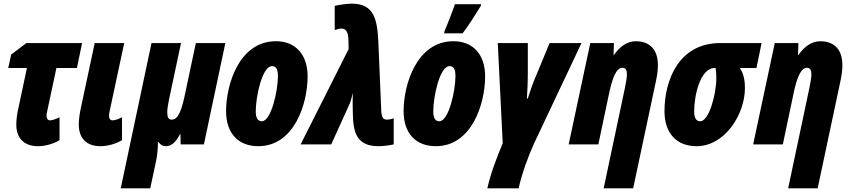

<svg xmlns="http://www.w3.org/2000/svg" viewBox="-20 -788 4636 1048"><path d="M188 10C223 10 269 -1 305 -23V-148C289 -140 266 -131 254 -131C241 -131 234 -141 234 -154C234 -165 235 -172 237 -178L288 -417H400L428 -553H124L41 -490L25 -417H127L80 -196C73 -167 69 -135 69 -108C69 -34 111 10 188 10Z M528 10C564 10 610 -1 646 -23V-148C630 -139 607 -131 595 -131C582 -131 575 -141 575 -154C575 -165 577 -172 578 -179L658 -553H497L421 -197C415 -169 410 -136 410 -108C410 -34 452 10 528 10Z M639 240H800L833 86C840 50 842 16 842 -13H845C855 2 868 10 884 10C909 10 936 -3 962 -55H965L966 0H1093L1210 -553H1049L986 -256C963 -151 940 -135 917 -135C899 -135 893 -149 893 -176C893 -194 897 -217 903 -247L968 -553H807Z M1390 10C1583 10 1659 -216 1659 -372C1659 -488 1595 -563 1486 -563C1285 -563 1214 -326 1214 -181C1214 -62 1279 10 1390 10ZM1409 -126C1386 -126 1376 -146 1376 -180C1376 -261 1411 -427 1465 -427C1488 -427 1497 -409 1497 -372C1497 -292 1460 -126 1409 -126Z M2046 10C2067 10 2105 6 2129 0V-142C2110 -136 2102 -135 2092 -135C2073 -135 2063 -145 2061 -184L2045 -562C2039 -684 2021 -768 1900 -768C1876 -768 1831 -762 1807 -756V-624C1826 -630 1833 -632 1844 -632C1866 -632 1881 -618 1882 -568L1883 -520L1621 0H1788L1887 -218C1894 -233 1901 -261 1906 -281C1905 -260 1905 -238 1905 -218L1906 -165C1908 -67 1926 10 2046 10Z M2404 -606H2505C2534 -643 2579 -714 2604 -755L2606 -765H2463C2455 -740 2419 -646 2407 -620ZM2359 10C2552 10 2628 -216 2628 -372C2628 -488 2564 -563 2455 -563C2254 -563 2183 -326 2183 -181C2183 -62 2248 10 2359 10ZM2378 -126C2355 -126 2345 -146 2345 -180C2345 -261 2380 -427 2434 -427C2457 -427 2466 -409 2466 -372C2466 -292 2429 -126 2378 -126Z M2640 240H2811C2827 164 2864 62 2896 -7L3154 -553H2980L2910 -384C2890 -340 2872 -286 2861 -250H2856C2858 -274 2861 -342 2861 -394V-553H2697L2724 -6C2691 73 2659 156 2640 240Z M3275 240H3436L3562 -353C3569 -388 3571 -413 3571 -433C3571 -533 3510 -563 3451 -563C3404 -563 3364 -535 3332 -489H3329L3331 -553H3202L3084 0H3246L3306 -285C3322 -358 3343 -418 3377 -418C3395 -418 3402 -405 3402 -383C3402 -366 3397 -337 3391 -308Z M3782 10C3936 10 4046 -163 4046 -307C4046 -360 4035 -392 4018 -417H4109L4137 -553H3912C3684 -553 3607 -349 3607 -181C3607 -62 3672 10 3782 10ZM3802 -126C3779 -126 3769 -146 3769 -180C3769 -265 3801 -417 3882 -417H3886C3888 -405 3890 -389 3890 -362C3890 -274 3850 -126 3802 -126Z M4282 240H4443L4569 -353C4576 -388 4578 -413 4578 -433C4578 -533 4517 -563 4458 -563C4411 -563 4371 -535 4339 -489H4336L4338 -553H4209L4091 0H4253L4313 -285C4329 -358 4350 -418 4384 -418C4402 -418 4409 -405 4409 -383C4409 -366 4404 -337 4398 -308Z"/></svg>

Font: Noto Sans UI Condensed Black
Style: Italic
Weight: 900
Width: 3
Italic angle: -192°
Designer: Monotype Design Team
Foundry: Monotype Imaging Inc.
Version: Version 1.901